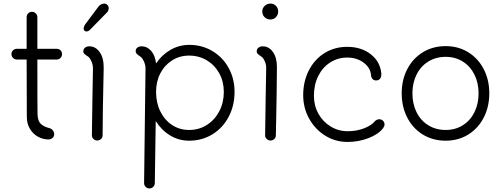

<svg xmlns="http://www.w3.org/2000/svg" viewBox="-20 -774 2805 1074"><path d="M297 -501Q310 -501 318.5 -492.5Q327 -484 327 -471Q327 -459 318.5 -450Q310 -441 297 -441H189Q189 -170 190 -135Q191 -97 208.5 -81Q226 -65 254 -58Q267 -55 275 -45.5Q283 -36 283 -23Q283 -10 273.5 -2Q264 6 251 6Q220 6 192 -9.5Q164 -25 147 -54Q130 -83 130 -121Q130 -308 129 -441H74Q62 -441 53 -450Q44 -459 44 -471Q44 -484 53 -492.5Q62 -501 74 -501H129V-678Q129 -690 137.5 -699Q146 -708 159 -708Q171 -708 180 -699Q189 -690 189 -678V-501Z M448 -612Q448 -624 456 -637L530 -736Q544 -754 563 -754Q573 -754 580.5 -746.5Q588 -739 588 -728Q588 -721 585 -714Q582 -707 578 -704L483 -607Q474 -598 463 -598Q457 -598 452.5 -602.5Q448 -607 448 -612ZM494 -17 497 -223 500 -392Q500 -411 491 -431.5Q482 -452 472 -458Q459 -466 452.5 -472Q446 -478 446 -487Q446 -500 456 -507.5Q466 -515 479 -515Q515 -515 538 -482Q561 -449 560 -393Q554 -129 554 -17Q554 -4 544.5 4Q535 12 523 12Q512 12 503 3.5Q494 -5 494 -17Z M1292 -260Q1292 -183 1259 -120.5Q1226 -58 1168 -22.5Q1110 13 1038 13Q980 13 931.5 -16.5Q883 -46 851 -97Q847 220 846 250Q846 262 837.5 271Q829 280 815 280Q803 280 794.5 271Q786 262 786 250L794 -392Q794 -411 784.5 -431.5Q775 -452 764 -458Q752 -466 745.5 -472.5Q739 -479 739 -488Q739 -501 749 -508Q759 -515 772 -515Q803 -515 825.5 -489.5Q848 -464 853 -419Q885 -467 933.5 -495Q982 -523 1039 -523Q1110 -523 1168 -488.5Q1226 -454 1259 -394Q1292 -334 1292 -260ZM1232 -260Q1232 -318 1206.5 -364Q1181 -410 1137 -436.5Q1093 -463 1038 -463Q985 -463 943 -436.5Q901 -410 877 -364Q853 -318 853 -260Q853 -199 877 -150.5Q901 -102 943 -74.5Q985 -47 1038 -47Q1093 -47 1137 -75Q1181 -103 1206.5 -151.5Q1232 -200 1232 -260Z M1447 -710Q1447 -728 1460.5 -741Q1474 -754 1493 -754Q1511 -754 1523.5 -741.5Q1536 -729 1536 -710Q1536 -691 1523.5 -678Q1511 -665 1493 -665Q1473 -665 1460 -678Q1447 -691 1447 -710ZM1463 -17 1466 -223 1469 -392Q1470 -411 1461 -431.5Q1452 -452 1441 -458Q1429 -466 1422.5 -472Q1416 -478 1416 -487Q1416 -500 1426 -507.5Q1436 -515 1449 -515Q1484 -515 1506.5 -483.5Q1529 -452 1529 -399Q1529 -345 1527.5 -252Q1526 -159 1525 -110L1523 -17Q1523 -4 1514 4Q1505 12 1493 12Q1481 12 1472 3.5Q1463 -5 1463 -17Z M1676 -242Q1676 -319 1708 -381Q1740 -443 1796 -477.5Q1852 -512 1922 -512Q2001 -512 2054 -470.5Q2107 -429 2113 -363V-358Q2113 -341 2105 -332.5Q2097 -324 2083 -324Q2072 -324 2064 -332Q2056 -340 2055 -357Q2051 -396 2013.5 -424Q1976 -452 1922 -452Q1870 -452 1827.5 -425Q1785 -398 1760.5 -349.5Q1736 -301 1736 -238Q1736 -183 1761 -138Q1786 -93 1829.5 -66.5Q1873 -40 1924 -40Q1974 -40 2016 -56Q2058 -72 2078 -97Q2082 -101 2088.5 -104Q2095 -107 2101 -107Q2114 -107 2122.5 -98.5Q2131 -90 2131 -77Q2131 -69 2123 -57Q2097 -23 2041.5 -1.5Q1986 20 1924 20Q1856 20 1799.5 -15Q1743 -50 1709.5 -110Q1676 -170 1676 -242Z M2227 -252Q2227 -327 2258 -387Q2289 -447 2345 -481.5Q2401 -516 2473 -516Q2544 -516 2599.5 -481.5Q2655 -447 2686 -387Q2717 -327 2717 -252Q2717 -177 2686 -116.5Q2655 -56 2599.5 -21.5Q2544 13 2473 13Q2401 13 2345 -21.5Q2289 -56 2258 -116.5Q2227 -177 2227 -252ZM2657 -252Q2657 -310 2634 -356.5Q2611 -403 2569 -429.5Q2527 -456 2473 -456Q2418 -456 2375.5 -429.5Q2333 -403 2310 -356.5Q2287 -310 2287 -252Q2287 -193 2310 -146.5Q2333 -100 2375.5 -73.5Q2418 -47 2473 -47Q2527 -47 2569 -73.5Q2611 -100 2634 -146.5Q2657 -193 2657 -252Z"/></svg>

Font: Tsukimi Rounded
Style: Regular
Weight: 400
Designer: Takashi Funayama
Foundry: Takashi Funayama
Version: Version 1.032; ttfautohint (v1.8.3)